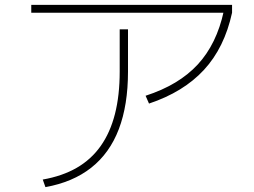

<svg xmlns="http://www.w3.org/2000/svg" viewBox="-20 -733 1040 786"><path d="M155 2Q235 -12 294 -46Q353 -80 392 -135Q431 -190 450.5 -266Q470 -342 470 -440V-613H504V-440Q504 -303 466.5 -204.5Q429 -106 353.5 -46.5Q278 13 166 33ZM108 -681V-713H930V-681ZM576 -341Q712 -385 789.5 -469Q867 -553 896 -687L930 -681Q899 -538 815 -447Q731 -356 590 -309Z"/></svg>

Font: M PLUS 1 Code ExtraLight
Style: Regular
Weight: 250
Designer: Coji Morishita
Foundry: UNDERFOREST DESIGN
Version: Version 1.002